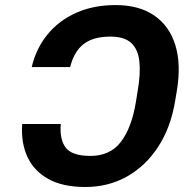

<svg xmlns="http://www.w3.org/2000/svg" viewBox="-20 -742 788 772"><path d="M69.2 -243.3H224.4Q219.1 -181.5 244.3 -148.3Q269.5 -115.1 344.1 -115.1Q422.9 -115.1 466.3 -171.9Q509.6 -228.7 526.6 -333.1L533.7 -377.1Q545.5 -445.7 540.5 -494.3Q535.5 -543 508 -568.9Q480.5 -594.8 424 -594.8Q355.1 -594.8 316.4 -565Q277.7 -535.2 262.1 -472.3H107.6Q125 -546.9 170.6 -603Q216.3 -659.1 285.9 -690.3Q355.5 -721.6 444.6 -721.6Q539.1 -721.6 600.1 -679.7Q661.2 -637.8 685 -560.5Q708.8 -483.3 691.1 -377.1L683.9 -334.5Q666.2 -228.3 615.6 -151.1Q565 -73.9 490.1 -32Q415.1 9.9 323.2 9.9Q231.9 9.9 173.7 -22.7Q115.4 -55.4 89.7 -112.6Q63.9 -169.7 69.2 -243.3Z"/></svg>

Font: Inter UI
Style: Bold Italic
Weight: 700
Italic angle: 9.39999°
Designer: Rasmus Andersson
Foundry: rsms
Version: 3.2;8d6f07862